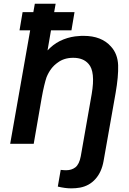

<svg xmlns="http://www.w3.org/2000/svg" viewBox="-20 -770 692 1028"><path d="M599 -272 534.5 92.5Q524 151.5 491.2 188.2Q458.5 225 408.5 234.5Q385.5 238.5 361.5 238.5Q329 238.5 289.5 229L305 139.5Q314.5 140.5 321.5 141Q328.5 141.5 333.5 141.5Q363.5 141.5 383.5 126Q404.5 109.5 412.5 66.5L471 -266.5Q491.5 -387 454 -428Q426 -460.5 372 -460.5Q322.5 -460.5 288.5 -434.5Q250 -408 229 -356Q223.5 -340 216.8 -312.2Q210 -284.5 203 -245L160.5 0H34.5L141.5 -607.5H84.5L101 -705H158.5L166.5 -750H278L270 -705H379L362.5 -607.5H253L234.5 -500L248 -513.5Q280 -543.5 320.5 -559.2Q361 -575 403 -577Q407 -577.5 413.2 -577.8Q419.5 -578 428 -578Q523.5 -578 574 -521Q610 -482 612.5 -421Q614.5 -360.5 599 -272Z"/></svg>

Font: Russisch Sans
Style: Bold Italic
Weight: 700
Italic angle: -10°
Designer: Michael Sharanda (font) & Cristiano Sobral (main changes)
Foundry: Michael Sharanda
Version: Version 2.00;September 8, 2020;FontCreator 13.0.0.2681 64-bi